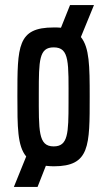

<svg xmlns="http://www.w3.org/2000/svg" viewBox="-20 -654 434 762"><path d="M49 -272C49 -150 49 -75 84 -33L35 88H129L162 4C171 5 183 6 193 6C337 6 336 -74 336 -272C336 -392 335 -465 301 -507L353 -634H258L222 -544C213 -545 203 -545 193 -545C49 -545 49 -471 49 -272ZM193 -466C257 -466 252 -406 252 -247C252 -124 250 -73 193 -73C131 -73 134 -135 134 -285C134 -415 135 -466 193 -466Z"/></svg>

Font: Economica
Style: Bold
Weight: 700
Designer: Vicente Lamonaca
Foundry: Vicente Lamonaca
Version: Version 1.100